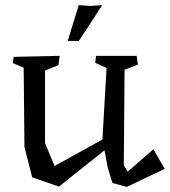

<svg xmlns="http://www.w3.org/2000/svg" viewBox="-20 -710 660 746"><path d="M30 0ZM620 -54 473 16 417 1 399 -57 386 -126 209 15 105 -21 75 -139 72 -447 30 -465 33 -489 212 -493 207 -457 155 -436V-154L192 -65L257 -101L378 -168L394 -446L350 -466L353 -493H511L516 -459L464 -439L461 -68L476 -43L576 -130ZM243 -551 286 -690 333 -687 377 -690 328 -614 286 -551Z"/></svg>

Font: Underdog
Style: Regular
Weight: 400
Designer: Sergey Steblina
Foundry: Sergey Steblina, Jovanny Lemonad
Version: Version 1.001; ttfautohint (v0.9)